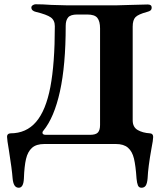

<svg xmlns="http://www.w3.org/2000/svg" viewBox="-20 -675 757 900"><path d="M39 160Q36 119 22 31Q13 -21 13 -34Q13 -49 29 -50Q103 -50 149 -103.5Q195 -157 216 -267Q237 -377 237 -552Q237 -580 218 -593.5Q199 -607 149 -619Q127 -624 127 -640Q127 -646 133.5 -650.5Q140 -655 147 -655Q180 -655 221 -652Q275 -650 294 -650H525Q545 -650 595 -652Q649 -654 672 -654Q691 -654 691 -640Q691 -631 686 -626.5Q681 -622 669 -619Q628 -608 615 -594.5Q602 -581 602 -550V-111Q602 -79 625.5 -65.5Q649 -52 683 -50Q698 -49 698 -33Q698 -19 690 21Q674 110 672 160Q670 184 663.5 194.5Q657 205 643 205Q631 205 626.5 194Q622 183 620 162Q616 102 608 68.5Q600 35 580 17.5Q560 0 523 0H188Q150 0 130 18Q110 36 102 70Q94 104 92 162Q90 205 68 205Q55 205 48 194Q41 183 39 160ZM402 -43Q429 -43 439 -54Q449 -65 449 -89V-542Q449 -575 436.5 -591Q424 -607 389 -607H342Q311 -607 299.5 -593.5Q288 -580 288 -554Q288 -369 261 -246.5Q234 -124 183 -62Q179 -58 179 -53Q179 -43 195 -43Z"/></svg>

Font: EB Garamond
Style: Bold
Weight: 700
Designer: Georg Duffner and Octavio Pardo
Foundry: Georg Duffner
Version: Version 1.000; ttfautohint (v1.6)